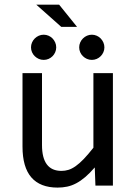

<svg xmlns="http://www.w3.org/2000/svg" viewBox="-20 -809 590 837"><path d="M472.2 0H396L393.1 -79.1Q371.1 -53.7 351.3 -36.9Q331.5 -20 312 -9.8Q292.5 0.5 272.7 4.6Q252.9 8.8 231 8.8Q155.3 8.8 116.7 -35.6Q78.1 -80.1 78.1 -169.9V-490.2H163.1V-176.8Q163.1 -64 248 -64Q263.7 -64 278.6 -68.6Q293.5 -73.2 309.8 -84.7Q326.2 -96.2 345 -115.7Q363.8 -135.3 387.2 -165V-490.2H472.2ZM237.8 -788.6 315.9 -691.9H247.1L138.2 -788.6ZM380.4 -657.7Q391.6 -657.7 401.6 -653.3Q411.6 -648.9 418.9 -641.4Q426.3 -633.8 430.7 -623.8Q435.1 -613.8 435.1 -602.5Q435.1 -591.3 430.7 -581.3Q426.3 -571.3 418.9 -564Q411.6 -556.6 401.6 -552.2Q391.6 -547.9 380.4 -547.9Q369.1 -547.9 359.1 -552.2Q349.1 -556.6 341.6 -564Q334 -571.3 329.6 -581.3Q325.2 -591.3 325.2 -602.5Q325.2 -613.8 329.6 -623.8Q334 -633.8 341.6 -641.4Q349.1 -648.9 359.1 -653.3Q369.1 -657.7 380.4 -657.7ZM170.4 -657.7Q181.6 -657.7 191.7 -653.3Q201.7 -648.9 209 -641.4Q216.3 -633.8 220.7 -623.8Q225.1 -613.8 225.1 -602.5Q225.1 -591.3 220.7 -581.3Q216.3 -571.3 209 -564Q201.7 -556.6 191.7 -552.2Q181.6 -547.9 170.4 -547.9Q159.2 -547.9 149.2 -552.2Q139.2 -556.6 131.6 -564Q124 -571.3 119.6 -581.3Q115.2 -591.3 115.2 -602.5Q115.2 -613.8 119.6 -623.8Q124 -633.8 131.6 -641.4Q139.2 -648.9 149.2 -653.3Q159.2 -657.7 170.4 -657.7ZM0 -490.2Z"/></svg>

Font: Code New Roman
Style: Regular
Weight: 400
Monospace: yes
Designer: Sam Radian
Foundry: Code New Roman
Version: Version 2.00 November 29, 2014